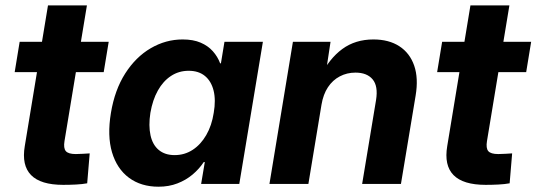

<svg xmlns="http://www.w3.org/2000/svg" viewBox="-20 -685 1998 715"><path d="M384.8 -529.3 366.2 -416.5H34.7L53.2 -529.3ZM158.7 -665H303.7L220.2 -159.7Q215.8 -133.3 225.1 -122.3Q234.4 -111.3 262.2 -111.3Q272.9 -111.3 289.1 -112.3Q305.2 -113.3 314 -113.8L304.7 -2.4Q286.6 1 262.7 2.2Q238.8 3.4 215.3 3.4Q131.3 3.4 95.7 -33Q60.1 -69.3 72.3 -141.1Z M570.3 10.3Q505.4 10.3 460.4 -22.9Q415.5 -56.2 397.2 -117.7Q378.9 -179.2 393.1 -264.6Q407.2 -350.1 446.3 -411.4Q485.4 -472.7 541.3 -505.4Q597.2 -538.1 660.2 -538.1Q699.7 -538.1 727.3 -526.1Q754.9 -514.2 772.7 -494.1Q790.5 -474.1 799.8 -449.2H802.7L815.9 -529.3H959L871.1 0H729L742.7 -81.5H738.8Q721.7 -55.7 697 -34.9Q672.4 -14.2 640.6 -2Q608.9 10.3 570.3 10.3ZM630.4 -107.4Q667.5 -107.4 697.5 -127Q727.5 -146.5 748 -181.9Q768.6 -217.3 775.9 -264.6Q784.2 -312.5 775.4 -347.7Q766.6 -382.8 743.2 -402.1Q719.7 -421.4 682.6 -421.4Q646 -421.4 616.7 -402.1Q587.4 -382.8 567.9 -347.9Q548.3 -313 540 -264.6Q532.7 -216.8 540.5 -181.2Q548.3 -145.5 571.3 -126.5Q594.2 -107.4 630.4 -107.4Z M1177.2 -294.9 1128.4 0H983.4L1070.8 -529.3H1210.9L1190.4 -394L1171.9 -398.4Q1206.1 -466.8 1254.6 -502.4Q1303.2 -538.1 1370.6 -538.1Q1428.2 -538.1 1467.3 -512.7Q1506.3 -487.3 1522.5 -440.4Q1538.6 -393.6 1527.8 -329.1L1473.1 0H1328.6L1380.4 -312.5Q1388.7 -364.3 1367.7 -389.4Q1346.7 -414.6 1303.7 -414.6Q1272 -414.6 1245.4 -400.6Q1218.8 -386.7 1201.2 -360.1Q1183.6 -333.5 1177.2 -294.9Z M1958 -529.3 1939.5 -416.5H1607.9L1626.5 -529.3ZM1731.9 -665H1877L1793.5 -159.7Q1789.1 -133.3 1798.3 -122.3Q1807.6 -111.3 1835.4 -111.3Q1846.2 -111.3 1862.3 -112.3Q1878.4 -113.3 1887.2 -113.8L1877.9 -2.4Q1859.9 1 1835.9 2.2Q1812 3.4 1788.6 3.4Q1704.6 3.4 1668.9 -33Q1633.3 -69.3 1645.5 -141.1Z"/></svg>

Font: Inter 24pt
Style: Bold Italic
Weight: 700
Italic angle: -9.3988°
Version: Version 4.001;git-66647c0bb